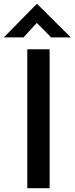

<svg xmlns="http://www.w3.org/2000/svg" viewBox="-43 -986 391 1006"><path d="M217 -728V0H100V-728ZM225 -790 150 -866 80 -790H-23L150 -966H151L328 -790Z"/></svg>

Font: Josefin Sans SemiBold
Style: Regular
Weight: 600
Designer: Santiago Orozco
Foundry: Typemade
Version: Version 2.000